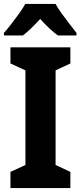

<svg xmlns="http://www.w3.org/2000/svg" viewBox="-23 -954 408 974"><path d="M334 0H30V-82L106 -117V-597L30 -632V-714H334V-632L259 -597V-117L334 -82ZM259 -934Q271 -912 290 -885.5Q309 -859 329 -833.5Q349 -808 365 -787V-774H271Q250 -789 227 -810.5Q204 -832 181 -858Q157 -832 135.5 -811Q114 -790 93 -774H-3V-787Q14 -806 34.5 -832.5Q55 -859 74.5 -886Q94 -913 105 -934Z"/></svg>

Font: Noto Sans Display SemiCondensed
Style: Regular
Weight: 400
Width: 4
Version: Version 2.003